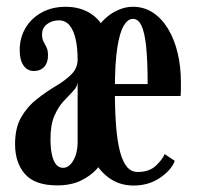

<svg xmlns="http://www.w3.org/2000/svg" viewBox="-20 -550 596 580"><path d="M152.5 10Q85.5 10 55.5 -24.2Q25.5 -58.5 25.5 -114.5Q25.5 -164.5 44.5 -196.8Q63.5 -229 91.8 -251Q120 -273 148.2 -289.8Q176.5 -306.5 195.5 -325.2Q214.5 -344 214.5 -370Q214.5 -403.5 208.8 -430.5Q203 -457.5 190.5 -473Q178 -488.5 158 -488.5Q137 -488.5 122 -477Q107 -465.5 107 -446Q107 -433 111.5 -424.5Q116 -416 120.5 -407Q125 -398 125 -382Q125 -360.5 113.5 -348Q102 -335.5 82.5 -335.5Q62.5 -335.5 51 -352.2Q39.5 -369 39.5 -398.5Q39.5 -435.5 56.8 -465Q74 -494.5 105.5 -512Q137 -529.5 178.5 -529.5Q221 -529.5 252.8 -509.8Q284.5 -490 302.2 -449.5Q320 -409 320 -345.5V-214.5Q320 -170.5 313.8 -137.2Q307.5 -104 297 -80.2Q286.5 -56.5 273 -40Q254 -19 224.5 -4.5Q195 10 152.5 10ZM170.5 -43Q189 -43 201.8 -65.8Q214.5 -88.5 214.5 -119.5V-301Q213 -287 200.2 -274Q187.5 -261 171.8 -244Q156 -227 144.2 -200Q132.5 -173 132.5 -130Q132.5 -102.5 136.8 -83Q141 -63.5 149.5 -53.2Q158 -43 170.5 -43ZM383.5 10.5Q345 10.5 315 -8.8Q285 -28 264.2 -63.8Q243.5 -99.5 232.5 -150Q221.5 -200.5 221.5 -263Q221.5 -333 235.8 -383.5Q250 -434 273.5 -466.2Q297 -498.5 325.2 -514Q353.5 -529.5 381.5 -529.5Q415 -529.5 441.8 -512Q468.5 -494.5 487.5 -463.2Q506.5 -432 516.5 -390.5Q526.5 -349 526.5 -301Q526.5 -290.5 526.5 -280.2Q526.5 -270 525.5 -260H320.5V-296H426Q426 -366 421.5 -409.2Q417 -452.5 407.2 -472.8Q397.5 -493 381.5 -493Q366 -493 353.8 -472.5Q341.5 -452 334.2 -405.2Q327 -358.5 327 -278Q327 -218 330.5 -171.8Q334 -125.5 342 -94Q350 -62.5 363 -46.5Q376 -30.5 396 -30.5Q430 -30.5 449.8 -48.5Q469.5 -66.5 477.5 -84.5L508 -64Q497.5 -36 463.2 -12.8Q429 10.5 383.5 10.5Z"/></svg>

Font: Imbue Thin 10pt SemiBold
Style: Regular
Weight: 600
Version: Version 1.102